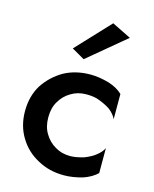

<svg xmlns="http://www.w3.org/2000/svg" viewBox="-111 -800 707 884"><g transform="rotate(15 242.0 -357.5)"><path d="M160 -154Q141 -185 141 -230Q141 -275 160 -306Q179 -339 212 -358Q243 -377 284 -377Q323 -377 346 -367Q376 -356 400 -340Q424 -321 434 -299V-419Q409 -443 369 -456Q321 -470 279 -470Q208 -470 153 -440Q98 -408 63 -355Q30 -301 30 -230Q30 -160 63 -106Q96 -51 153 -21Q208 10 279 10Q321 10 369 -4Q409 -18 434 -42V-161Q424 -140 400 -122Q383 -108 348 -94Q310 -83 284 -83Q243 -83 212 -102Q179 -121 160 -154ZM229 -530 409 -680 318 -725 168 -565Z"/></g></svg>

Font: NM-font
Style: Medium
Weight: 500
Designer: ""
Foundry: ""
Version: ""